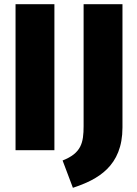

<svg xmlns="http://www.w3.org/2000/svg" viewBox="-20 -715 654 914"><path d="M239 -695H54V0H239ZM563 -695H378V-115C378 -35 367 14 278 49L327 179C446 140 563 76 563 -108Z"/></svg>

Font: Fira Sans ExtraBold
Style: Regular
Weight: 800
Designer: bBox Type GmbH & Carrois Corporate GbR & Edenspiekermann AG
Foundry: bBox Type GmbH & Carrois Corporate GbR & Edenspiekermann AG
Version: Version 4.300;PS 004.300;hotconv 1.0.88;makeotf.lib2.5.64775